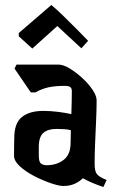

<svg xmlns="http://www.w3.org/2000/svg" viewBox="-20 -752 453 767"><path d="M393 -5Q369 -13 349 -21.5Q329 -30 311 -40Q297 -26 277.5 -17.5Q258 -9 233 -9Q216 -9 183.5 -20Q151 -31 117 -48.5Q83 -66 59.5 -87.5Q36 -109 36 -130Q36 -156 36.5 -176.5Q37 -197 37 -201Q37 -260 67.5 -284.5Q98 -309 153 -309Q181 -309 213 -305Q245 -301 265 -296Q266 -324 266.5 -349.5Q267 -375 267 -388Q267 -399 261 -404Q255 -409 239 -409Q200 -409 173 -403Q146 -397 122 -383H103L38 -478L46 -494H213Q233 -494 258.5 -478.5Q284 -463 309 -440Q334 -417 350 -393Q366 -369 366 -351Q366 -318 364 -273Q362 -228 360 -181.5Q358 -135 358 -97Q358 -67 368 -55.5Q378 -44 406 -33ZM135 -130Q135 -105 144 -98.5Q153 -92 166 -92Q207 -92 234.5 -113.5Q262 -135 262 -181Q262 -190 262.5 -203Q263 -216 263 -232Q252 -235 236 -236Q220 -237 207 -237Q171 -237 153 -221Q135 -205 135 -165ZM55 -620 185 -732Q205 -716 233.5 -688Q262 -660 289.5 -632.5Q317 -605 332 -589L305 -559L209 -648L109 -558L55 -607Z"/></svg>

Font: Jaini
Style: Regular
Weight: 400
Designer: Maithili Shingre, Girish Dalvi (Devanagari), Taresh Vohra (Latin)
Foundry: Ek Type
Version: Version 2.000; ttfautohint (v1.8.4.7-5d5b)